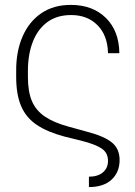

<svg xmlns="http://www.w3.org/2000/svg" viewBox="-20 -573 545 776"><path d="M339.4 183.1V141.1Q375 141.1 395.8 123.8Q416.5 106.4 416.5 77.1Q416.5 44.9 391.4 27.6Q366.2 10.3 308.1 -4.4L240.7 -21Q172.4 -39.1 129.2 -67.9Q85.9 -96.7 65.7 -143.6Q45.4 -190.4 45.4 -261.7V-286.6Q44.9 -364.7 71 -425Q97.2 -485.4 146.7 -519.3Q196.3 -553.2 266.1 -553.2Q354.5 -553.2 408 -500.5Q461.4 -447.8 462.4 -357.9H416.5Q415 -429.7 374.3 -470.9Q333.5 -512.2 267.6 -512.2Q209.5 -512.2 170.7 -483.2Q131.8 -454.1 112.3 -403.3Q92.8 -352.5 92.8 -286.6V-261.7Q92.8 -202.6 109.1 -164.3Q125.5 -126 161.9 -101.6Q198.2 -77.1 257.8 -61L335.4 -39.6Q402.3 -22 432.9 3.4Q463.4 28.8 463.4 73.7Q463.4 123 430.9 153.1Q398.4 183.1 339.4 183.1Z"/></svg>

Font: Inter Extra Light
Style: Regular
Weight: 200
Designer: Rasmus Andersson
Foundry: rsms
Version: Version 4.000;git-3c8e0fc